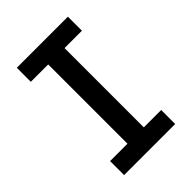

<svg xmlns="http://www.w3.org/2000/svg" viewBox="-215 -832 930 930"><g transform="rotate(-45 250.0 -367.5)"><path d="M75 0V-96H194V-639H75V-735H425V-639H306V-96H425V0Z"/></g></svg>

Font: Iosevka Term Curly
Style: Bold
Weight: 700
Designer: Belleve Invis
Foundry: Belleve Invis
Version: Version 32.3.0